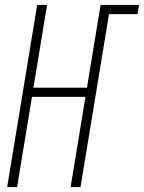

<svg xmlns="http://www.w3.org/2000/svg" viewBox="-20 -755 581 775"><path d="M9 0 130 -735H170L115 -401H331L386 -735H541L535 -698H420L305 0H265L325 -364H109L49 0Z"/></svg>

Font: Iosevka Curly Extralight
Style: Italic
Weight: 200
Italic angle: -9°
Monospace: yes
Designer: Belleve Invis
Foundry: Belleve Invis
Version: Version 22.1.2; ttfautohint (v1.8.4)